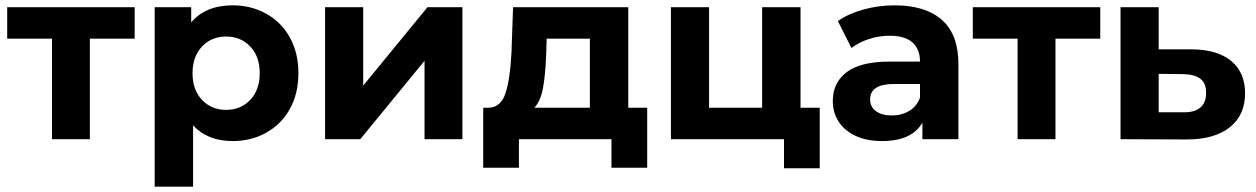

<svg xmlns="http://www.w3.org/2000/svg" viewBox="-20 -522 4709 720"><path d="M485 -377H317V0H175V-377H7V-495H485Z M853 7Q758 7 704 -52V178H560V-495H697V-438Q751 -502 853 -502Q922 -502 978.5 -470.5Q1035 -439 1067 -381.5Q1099 -324 1099 -247.5Q1099 -171 1067 -113.5Q1035 -56 978.5 -24.5Q922 7 853 7ZM828 -110Q883 -110 918.5 -147.5Q954 -185 954 -247.5Q954 -310 918.5 -347.5Q883 -385 828 -385Q773 -385 737.5 -347.5Q702 -310 702 -247.5Q702 -185 737.5 -147.5Q773 -110 828 -110Z M1199 -495H1342V-201L1583 -495H1714V0H1572V-294L1331 0H1199Z M2407 -118V107H2273V0H1926V107H1792V-118H1812Q1858 -119 1875.5 -172Q1893 -225 1898 -324L1904 -495H2336V-118ZM1984 -118H2192V-377H2030L2028 -314Q2025 -238 2016 -190.5Q2007 -143 1984 -118Z M3054 -118V109H2920V0H2496V-495H2639V-118H2838V-495H2982V-118Z M3574 -282V0H3439V-62Q3399 7 3288 7Q3231 7 3189.5 -12Q3148 -31 3125.5 -65Q3103 -99 3103 -143Q3103 -212 3155 -251.5Q3207 -291 3316 -291H3430Q3430 -338 3401.5 -363Q3373 -388 3316 -388Q3276 -388 3238 -375.5Q3200 -363 3173 -342L3122 -443Q3162 -471 3218.5 -486.5Q3275 -502 3335 -502Q3450 -502 3512 -447.5Q3574 -393 3574 -282ZM3430 -156V-207H3332Q3243 -207 3243 -149Q3243 -121 3265 -105Q3287 -89 3324 -89Q3361 -89 3389.5 -106Q3418 -123 3430 -156Z M4106 -377H3938V0H3796V-377H3628V-495H4106Z M4649 -172Q4649 -90 4591.5 -44.5Q4534 1 4430 1L4182 0V-495H4325V-337H4450Q4546 -336 4597.5 -293Q4649 -250 4649 -172ZM4503 -174Q4503 -210 4481.5 -226.5Q4460 -243 4418 -244L4325 -245V-101H4418Q4459 -100 4481 -118.5Q4503 -137 4503 -174Z"/></svg>

Font: Montserrat Ace
Style: Bold
Weight: 700
Designer: Julieta Ulanovsky
Foundry: Julieta Ulanovsky
Version: Version 1